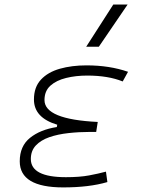

<svg xmlns="http://www.w3.org/2000/svg" viewBox="-20 -815 626 845"><path d="M258.3 9.8Q66.9 9.8 66.9 -105Q66.9 -171.9 112.1 -208.3Q157.2 -244.6 230 -255.9L231.9 -266.1Q129.4 -296.9 129.4 -377Q129.4 -431.6 160.2 -464.6Q190.9 -497.6 243.4 -512.5Q295.9 -527.3 360.8 -527.3Q461.9 -527.3 543.5 -499L520 -456.5Q456.1 -482.4 363.8 -482.4Q314 -482.4 271 -471.9Q228 -461.4 201.9 -438Q175.8 -414.6 175.8 -374.5Q175.8 -289.6 410.2 -278.3L403.3 -234.4H375.5Q327.1 -234.4 280.8 -229.2Q234.4 -224.1 197 -211.2Q159.7 -198.2 137.7 -174.8Q115.7 -151.4 115.7 -115.2Q115.7 -35.2 270 -35.2Q330.6 -35.2 372.1 -43Q413.6 -50.8 446.3 -59.6L452.6 -13.7Q372.6 9.8 258.3 9.8ZM359.4 -609.4 478.5 -794.9H541.5L415 -609.4Z"/></svg>

Font: Cascadia Code ExtraLight
Style: Italic
Weight: 200
Italic angle: -10°
Monospace: yes
Designer: Aaron Bell
Foundry: Saja Typeworks
Version: Version 2404.023; ttfautohint (v1.8.4)